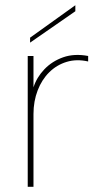

<svg xmlns="http://www.w3.org/2000/svg" viewBox="-20 -714 385 734"><path d="M268 -694V-671L95 -551V-570ZM86 -500H108V-380Q120 -418 149.5 -449Q179 -480 221.5 -495Q264 -510 317 -500V-479Q273 -489 235 -477.5Q197 -466 168.5 -438Q140 -410 124 -368.5Q108 -327 108 -278V0H86Z"/></svg>

Font: Albert Sans Thin
Style: Regular
Weight: 250
Designer: Andreas Rasmussen
Foundry: a.Foundry
Version: Version 1.025